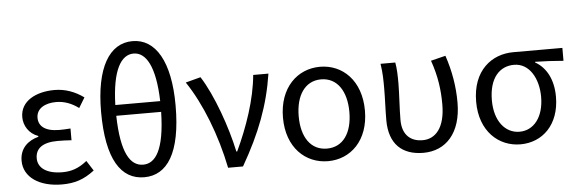

<svg xmlns="http://www.w3.org/2000/svg" viewBox="-51 -976 3467 1155"><g transform="rotate(-5 1682.5 -398.0)"><path d="M281 13C356 13 413 -4 478 -54L439 -115C388 -74 343 -60 290 -60C197 -60 143 -97 143 -157C143 -217 188 -250 277 -250C304 -250 330 -249 361 -247V-318C335 -316 315 -315 294 -315C206 -315 169 -350 169 -399C169 -455 221 -484 288 -484C338 -484 382 -467 424 -436L461 -497C410 -534 351 -557 285 -557C174 -557 78 -509 78 -411C78 -360 108 -310 164 -290V-285C103 -269 51 -227 51 -150C51 -49 147 13 281 13Z M913 -370C908 -141 853 -63 778 -63C702 -63 647 -141 642 -370ZM642 -435C648 -647 703 -734 778 -734C852 -734 907 -647 913 -435ZM778 -809C638 -809 553 -668 553 -401C553 -114 638 13 778 13C917 13 1003 -114 1003 -401C1003 -667 917 -809 778 -809Z M1285 0H1375C1485 -191 1547 -354 1576 -543H1484C1471 -397 1414 -233 1348 -93H1343C1312 -240 1242 -440 1167 -557L1076 -533C1169 -395 1245 -199 1285 0Z M1888 13C2024 13 2135 -90 2135 -271C2135 -453 2024 -557 1888 -557C1752 -557 1640 -453 1640 -271C1640 -90 1752 13 1888 13ZM1888 -63C1791 -63 1735 -144 1735 -271C1735 -397 1791 -481 1888 -481C1985 -481 2041 -397 2041 -271C2041 -144 1985 -63 1888 -63Z M2464 13C2600 13 2694 -87 2694 -271C2694 -368 2678 -462 2646 -557L2557 -535C2592 -436 2602 -351 2602 -268C2602 -127 2544 -63 2465 -63C2400 -63 2343 -99 2343 -196C2343 -263 2350 -355 2350 -416C2350 -464 2349 -505 2342 -543H2253C2262 -486 2262 -438 2262 -394C2262 -330 2258 -266 2258 -202C2258 -58 2335 13 2464 13Z M3050 13C3183 13 3287 -85 3287 -254C3287 -357 3247 -432 3180 -470V-474C3240 -473 3290 -470 3351 -465V-543H3054C2926 -543 2806 -456 2806 -265C2806 -86 2919 13 3050 13ZM3051 -63C2964 -63 2901 -141 2901 -265C2901 -402 2966 -467 3052 -467C3146 -467 3198 -370 3198 -261C3198 -139 3137 -63 3051 -63Z"/></g></svg>

Font: Noto Sans JP Regular
Style: Regular
Weight: 400
Designer: Ryoko NISHIZUKA (kana & ideographs); Paul D. Hunt (Latin, Greek & Cyrillic); Wenlong ZHANG (bopomofo); Sandoll Communica
Foundry: Adobe Systems Incorporated
Version: Version 1.004;PS 1.004;hotconv 1.0.82;makeotf.lib2.5.63406